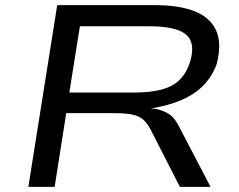

<svg xmlns="http://www.w3.org/2000/svg" viewBox="-20 -725 927 745"><path d="M90 0 202 -705H582Q677 -705 737 -680.5Q797 -656 819 -606Q841 -556 821 -477Q804 -430 770.5 -395Q737 -360 685.5 -337.5Q634 -315 564 -304H571L587 -302Q613 -296 633.5 -284Q654 -272 671 -241L797 0H678L564 -223Q550 -250 532.5 -263.5Q515 -277 488.5 -281.5Q462 -286 418 -286H237L192 0ZM249 -366H500Q601 -366 650.5 -395Q700 -424 719 -490Q739 -562 700 -592.5Q661 -623 560 -623H290Z"/></svg>

Font: Nunito Sans 7pt Expanded
Style: Italic
Weight: 400
Width: 7
Italic angle: -9°
Designer: Vernon Adams
Foundry: Vernon Adams
Version: Version 3.101;gftools[0.9.27]